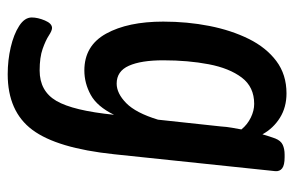

<svg xmlns="http://www.w3.org/2000/svg" viewBox="-156 -414 782 511"><g transform="rotate(90 235.5 -159.0)"><path d="M178 212Q141 212 106.5 204Q72 196 49.5 181.5Q27 167 27 148Q27 132 35 113Q43 94 55 94Q62 94 75 102.5Q88 111 110.5 119Q133 127 168 127Q223 127 249 82.5Q275 38 286 -71Q264 -26 233 -9Q202 8 168 8Q102 8 70 -50Q38 -108 38 -202Q38 -266 49.5 -324.5Q61 -383 84 -429.5Q107 -476 143 -503Q179 -530 229 -530Q266 -530 294 -512.5Q322 -495 338 -466Q341 -476 343.5 -484Q346 -492 349 -500Q355 -515 366 -520Q377 -525 392 -525H399Q420 -525 428.5 -518.5Q437 -512 436 -500L391 -71Q375 81 326 146.5Q277 212 178 212ZM203 -78Q229 -78 255 -103.5Q281 -129 299 -188L317 -355Q318 -371 320.5 -385Q323 -399 325 -410Q312 -426 293.5 -435Q275 -444 257 -444Q212 -444 187 -411Q162 -378 151.5 -323Q141 -268 141 -202Q141 -143 155.5 -110.5Q170 -78 203 -78Z"/></g></svg>

Font: Asap Condensed Condensed Medium
Style: Italic
Weight: 500
Width: 3
Italic angle: -6°
Designer: Pablo Cosgaya
Foundry: Omnibus-Type
Version: Version 3.001; ttfautohint (v1.8.4.7-5d5b)